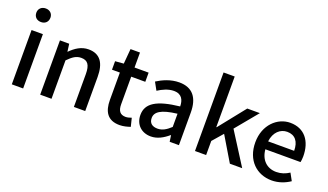

<svg xmlns="http://www.w3.org/2000/svg" viewBox="-75 -1307 3125 1831"><g transform="rotate(20 1488.0 -391.5)"><path d="M87 0H202V-551H87ZM145 -653C187 -653 216 -680 216 -723C216 -763 187 -791 145 -791C102 -791 73 -763 73 -723C73 -680 102 -653 145 -653Z M375 0H490V-390C539 -439 573 -464 624 -464C689 -464 717 -427 717 -332V0H832V-346C832 -486 780 -564 663 -564C588 -564 531 -524 481 -474H479L469 -551H375Z M1184 14C1224 14 1262 3 1292 -7L1271 -92C1255 -86 1231 -79 1213 -79C1155 -79 1132 -113 1132 -179V-458H1275V-551H1132V-703H1036L1023 -551L937 -544V-458H1017V-180C1017 -64 1061 14 1184 14Z M1501 14C1567 14 1626 -20 1676 -63H1680L1689 0H1783V-331C1783 -478 1720 -564 1583 -564C1495 -564 1418 -528 1361 -492L1404 -414C1451 -444 1505 -470 1563 -470C1644 -470 1667 -414 1668 -351C1439 -326 1339 -265 1339 -146C1339 -49 1406 14 1501 14ZM1536 -78C1487 -78 1450 -100 1450 -155C1450 -216 1505 -258 1668 -277V-143C1623 -101 1584 -78 1536 -78Z M1946 0H2059V-143L2151 -249L2300 0H2425L2218 -326L2404 -551H2276L2063 -284H2059V-797H1946Z M2727 14C2798 14 2862 -11 2912 -45L2872 -118C2832 -92 2790 -77 2741 -77C2646 -77 2580 -140 2571 -245H2928C2931 -259 2934 -281 2934 -304C2934 -459 2855 -564 2709 -564C2581 -564 2458 -454 2458 -275C2458 -93 2576 14 2727 14ZM2570 -325C2581 -421 2642 -473 2711 -473C2791 -473 2834 -419 2834 -325Z"/></g></svg>

Font: Noto Sans CJK TC Medium
Style: Regular
Weight: 500
Designer: Ryoko NISHIZUKA 西塚涼子 (kana, bopomofo & ideographs); Paul D. Hunt (Latin, Greek & Cyrillic); Sandoll Communications 산돌커뮤니
Foundry: Adobe
Version: Version 2.004;hotconv 1.0.118;makeotfexe 2.5.65603